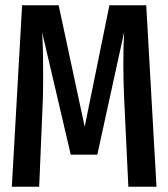

<svg xmlns="http://www.w3.org/2000/svg" viewBox="-20 -710 640 730"><path d="M575 0H468L452 -336Q449 -402 449 -463Q449 -542 452 -588L350 -122H249L140 -588Q144 -537 144 -431Q144 -367 143 -335L129 0H25L64 -690H203L302 -228L396 -690H536Z"/></svg>

Font: Fira Mono Medium
Style: Regular
Weight: 500
Designer: Carrois Corporate & Edenspiekermann AG
Foundry: Carrois Corporate GbR & Edenspiekermann AG
Version: Version 3.206